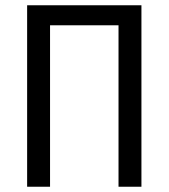

<svg xmlns="http://www.w3.org/2000/svg" viewBox="-20 -709 640 729"><path d="M430 -613H170V0H83V-689H517V0H430Z"/></svg>

Font: FiraDG Mono
Style: Regular
Weight: 400
Designer: Carrois Corporate & Edenspiekermann AG
Foundry: Carrois Corporate GbR & Edenspiekermann AG
Version: Version 3.206